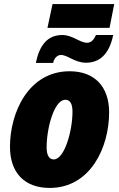

<svg xmlns="http://www.w3.org/2000/svg" viewBox="-20 -913 584 943"><path d="M213 -776H518L541 -893H238ZM156 -604H241C246 -630 264 -643 279 -643C313 -643 347 -605 402 -605C464 -605 515 -640 536 -741H451C440 -714 425 -703 407 -703C373 -703 336 -741 286 -741C214 -741 174 -692 156 -604ZM224 10C424 10 516 -189 516 -361C516 -487 445 -563 322 -563C119 -563 29 -359 29 -192C29 -65 100 10 224 10ZM244 -130C221 -130 209 -151 209 -189C209 -284 246 -423 301 -423C324 -423 336 -404 336 -364C336 -271 297 -130 244 -130Z"/></svg>

Font: Noto Sans UI SemiCondensed Black
Style: Italic
Weight: 900
Width: 4
Italic angle: -372°
Designer: Monotype Design Team
Foundry: Monotype Imaging Inc.
Version: Version 1.901